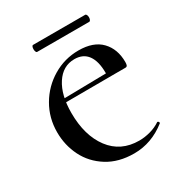

<svg xmlns="http://www.w3.org/2000/svg" viewBox="-149 -692 745 803"><g transform="rotate(-30 224.0 -290.5)"><path d="M32 -226Q32 -295 65.5 -352.5Q99 -410 156 -444Q213 -478 280 -478Q352 -478 389 -439.5Q426 -401 426 -338Q426 -327 423.5 -322Q421 -317 414 -317H331Q332 -325 332 -340Q332 -396 310.5 -425.5Q289 -455 247 -455Q191 -455 157.5 -403.5Q124 -352 124 -266Q124 -157 174 -90.5Q224 -24 313 -24Q339 -24 366.5 -31.5Q394 -39 416 -54H417Q420 -54 422.5 -50.5Q425 -47 423 -44Q352 12 268 12Q193 12 139.5 -21.5Q86 -55 59 -109Q32 -163 32 -226ZM83 -333 369 -338V-317L84 -316ZM120 -576Q120 -583 122 -588Q124 -593 128 -593H379Q383 -593 385.5 -588Q388 -583 388 -576Q388 -569 385.5 -564Q383 -559 379 -559H128Q124 -559 122 -564.5Q120 -570 120 -576Z"/></g></svg>

Font: Cormorant Unicase SemiBold
Style: Regular
Weight: 600
Designer: Christian Thalmann (Catharsis Fonts)
Foundry: Catharsis Fonts
Version: Version 4.000